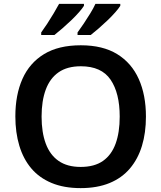

<svg xmlns="http://www.w3.org/2000/svg" viewBox="-20 -958 830 988"><path d="M731 -358Q731 -275 710.5 -207.5Q690 -140 648.5 -91Q607 -42 543.5 -16Q480 10 395 10Q309 10 245.5 -16.5Q182 -43 141 -91.5Q100 -140 79.5 -208Q59 -276 59 -359Q59 -470 95.5 -552Q132 -634 206.5 -679.5Q281 -725 396 -725Q509 -725 583 -679.5Q657 -634 694 -551.5Q731 -469 731 -358ZM194 -358Q194 -277 215.5 -219Q237 -161 281.5 -130Q326 -99 395 -99Q466 -99 510 -130Q554 -161 575 -219Q596 -277 596 -358Q596 -479 549 -548Q502 -617 396 -617Q326 -617 281.5 -586Q237 -555 215.5 -497Q194 -439 194 -358ZM599 -928Q591 -915 573.5 -895Q556 -875 533 -853Q510 -831 487.5 -811.5Q465 -792 447 -778H379V-791Q393 -810 410.5 -836Q428 -862 444.5 -889Q461 -916 471 -938H599ZM412 -928Q404 -915 386.5 -895Q369 -875 346 -853Q323 -831 300.5 -811.5Q278 -792 260 -778H192V-791Q206 -810 223 -836Q240 -862 256 -889Q272 -916 284 -938H412Z"/></svg>

Font: Noto Sans Armenian SemiBold
Style: Regular
Weight: 600
Designer: Monotype Design Team
Foundry: Monotype Imaging Inc.
Version: Version 2.007